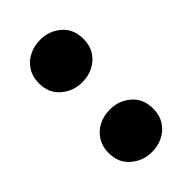

<svg xmlns="http://www.w3.org/2000/svg" viewBox="-177 -593 666 666"><g transform="rotate(-45 156.0 -260.0)"><path d="M156.5 -327Q112.5 -327 79.8 -355Q47 -383 47 -430.5Q47 -463 62 -486.5Q77 -510 102 -522.5Q127 -535 156.5 -535Q201 -535 233.2 -507.2Q265.5 -479.5 265.5 -430.5Q265.5 -398.5 250.5 -375.2Q235.5 -352 210.8 -339.5Q186 -327 156.5 -327ZM156.5 15Q112.5 15 79.8 -13Q47 -41 47 -88.5Q47 -121 62 -144.5Q77 -168 102 -180.5Q127 -193 156.5 -193Q201 -193 233.2 -165.2Q265.5 -137.5 265.5 -88.5Q265.5 -56.5 250.5 -33.2Q235.5 -10 210.8 2.5Q186 15 156.5 15Z"/></g></svg>

Font: Geologica Cursive ExtraBold
Style: Regular
Weight: 800
Designer: Sindre Bremnes, Frode Helland
Foundry: Monokrom Skriftforlag AS
Version: Version 1.010;gftools[0.9.28]